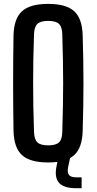

<svg xmlns="http://www.w3.org/2000/svg" viewBox="-20 -828 497 988"><path d="M228 8Q134.5 8 93 -30Q51.5 -68 49.5 -156Q48.5 -224 48 -284Q47.5 -344 47.5 -401.5Q47.5 -459 48 -518.5Q48.5 -578 49.5 -644.5Q51.5 -732 93 -770Q134.5 -808 228 -808Q320.5 -808 362 -770Q403.5 -732 405.5 -644.5Q407.5 -577.5 408.5 -518Q409.5 -458.5 409.5 -401Q409.5 -343.5 408.5 -283.8Q407.5 -224 405.5 -156Q403.5 -68 362 -30Q320.5 8 228 8ZM228 -80Q267.5 -80 283.8 -95.5Q300 -111 300.5 -150.5Q302.5 -219 303.8 -280.2Q305 -341.5 305 -400.2Q305 -459 303.8 -520.2Q302.5 -581.5 300.5 -650Q300 -689 283.8 -704.8Q267.5 -720.5 228 -720.5Q188.5 -720.5 172.2 -704.8Q156 -689 155 -650Q152.5 -582.5 151.5 -521.8Q150.5 -461 150.5 -402.2Q150.5 -343.5 151.5 -281.8Q152.5 -220 155 -150.5Q156 -111 172.2 -95.5Q188.5 -80 228 -80ZM400 140.5H372Q311 140.5 285.8 115Q260.5 89.5 269.5 34.5L280 -17.5H341L330 34.5Q325.5 61.5 335.5 73Q345.5 84.5 372.5 84.5H400Z"/></svg>

Font: Big Shoulders Medium
Style: Regular
Weight: 500
Designer: Patric King
Foundry: XO Type Co
Version: Version 2.002